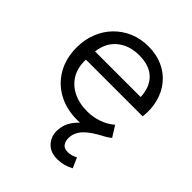

<svg xmlns="http://www.w3.org/2000/svg" viewBox="-203 -619 964 964"><g transform="rotate(45 279.0 -137.5)"><path d="M297.5 15Q221 15 162.5 -17Q104 -49 71 -106.8Q38 -164.5 38 -241Q38 -296.5 56.8 -344Q75.5 -391.5 109.8 -426.5Q144 -461.5 189.8 -480.8Q235.5 -500 289.5 -500Q347 -500 392 -479.5Q437 -459 467.2 -422.5Q497.5 -386 510.8 -336.8Q524 -287.5 517.5 -230.5H114.5Q112 -176.5 134.5 -136.2Q157 -96 200.5 -73.5Q244 -51 304 -51Q343.5 -51 382.2 -64.5Q421 -78 449.5 -103L485.5 -45.5Q461 -25.5 429.2 -11.8Q397.5 2 363.8 8.5Q330 15 297.5 15ZM118 -292H441.5Q439 -359.5 400.2 -397.5Q361.5 -435.5 288.5 -435.5Q218 -435.5 171.8 -397.5Q125.5 -359.5 118 -292ZM366.5 225Q316.5 225 289.8 195.8Q263 166.5 263.5 125Q264.5 82.5 287.2 49.2Q310 16 345.8 -8.5Q381.5 -33 421.5 -49.5L438.5 -16Q416.5 -4 397.2 9Q378 22 363.2 36.8Q348.5 51.5 340 69.2Q331.5 87 330.5 109Q330.5 131.5 341 147Q351.5 162.5 378 162.5Q392 162.5 405.5 158.5Q419 154.5 429.5 148L453.5 202Q434 213 411.8 219Q389.5 225 366.5 225Z"/></g></svg>

Font: Geologica Cursive ExtraLight
Style: Regular
Weight: 250
Designer: Sindre Bremnes, Frode Helland
Foundry: Monokrom Skriftforlag AS
Version: Version 1.010;gftools[0.9.28]